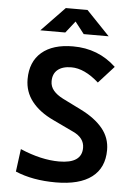

<svg xmlns="http://www.w3.org/2000/svg" viewBox="-60 -943 706 999"><g transform="rotate(5 293.0 -444.0)"><path d="M269 9.8Q147.9 9.8 58.1 -28.3L73.7 -147Q183.1 -100.1 276.9 -100.1Q395.5 -100.1 395.5 -181.6Q395.5 -233.9 335.9 -261.2L228 -312.5Q155.3 -346.7 116 -397Q76.7 -447.3 76.7 -512.7Q76.7 -603.5 134.5 -653.3Q192.4 -703.1 298.3 -703.1Q430.2 -703.1 522.9 -615.7L442.4 -526.9Q367.2 -593.8 298.8 -593.8Q252.9 -593.8 227.5 -573Q202.1 -552.2 202.1 -512.7Q202.1 -485.4 219.5 -464.6Q236.8 -443.8 269.5 -427.2L366.7 -378.9Q441.4 -341.8 481.2 -293.2Q521 -244.6 521 -181.2Q521 -87.9 456.8 -39.1Q392.6 9.8 269 9.8ZM120.6 -771.5 242.7 -898.4H356L477.5 -771.5H347.2L299.3 -833L251 -771.5Z"/></g></svg>

Font: Caskaydia Cove SemiBold
Style: Regular
Weight: 600
Monospace: yes
Designer: Aaron Bell
Foundry: Saja Typeworks
Version: Version 4.300; ttfautohint (v1.8.3)